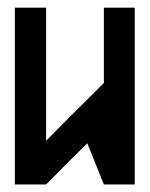

<svg xmlns="http://www.w3.org/2000/svg" viewBox="-20 -490 399 510"><path d="M337.9 0H255.9Q241.2 -37.1 211.9 -109.4Q174.8 -73.2 102.5 0H19.5V-469.7H102.5V-116.2Q153.3 -168 255.9 -269.5V-469.7H337.9Z"/></svg>

Font: mr_KirucoupageG
Style: Regular
Weight: 400
Designer: Jan Henkel
Version: Version 1.00 May 25, 2020, initial release